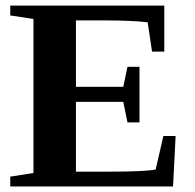

<svg xmlns="http://www.w3.org/2000/svg" viewBox="-20 -675 707 695"><path d="M17.1 -35.6 101.1 -48.8V-606.4L17.1 -619.1V-654.8H574.7V-488.3H530.3L514.6 -594.2Q460 -601.1 356.4 -601.1H254.9V-360.8H426.3L441.4 -433.1H484.9V-231.9H441.4L426.3 -306.2H254.9V-53.7H378.4Q504.4 -53.7 543.5 -61.5L571.3 -182.6H615.7L606.4 0H17.1Z"/></svg>

Font: Liberation Serif
Style: Bold
Weight: 700
Designer: Steve Matteson
Foundry: Ascender Corporation
Version: Version 2.1.5